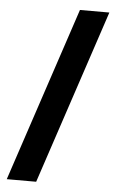

<svg xmlns="http://www.w3.org/2000/svg" viewBox="-56 -789 545 878"><g transform="rotate(5 217.0 -350.0)"><path d="M275 -750H410L144 50H9Z"/></g></svg>

Font: Haskoy ExtraBold
Style: Regular
Weight: 800
Designer: Ertekin Erdin
Foundry: Ertekin Erdin
Version: Version 2.000; ttfautohint (v1.8.4.7-5d5b)